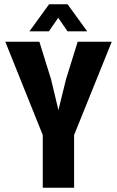

<svg xmlns="http://www.w3.org/2000/svg" viewBox="-20 -887 553 907"><path d="M119 -739H211L255 -803L299 -739H392L299 -867H212ZM182 0H330V-249L508 -690H347L292 -513L256 -367L221 -513L166 -690H5L182 -249Z"/></svg>

Font: Decalotype
Style: Bold
Weight: 700
Designer: Alfredo Marco Pradil
Foundry: Alfredo Marco Pradil
Version: Version 1.0